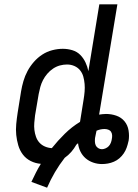

<svg xmlns="http://www.w3.org/2000/svg" viewBox="-20 -755 640 893"><path d="M199 118 126 91Q136 70 146.5 49Q157 28 170 7Q145 5 123 -6Q101 -17 86.5 -36Q72 -55 65 -79Q58 -103 55.5 -127.5Q53 -152 55.5 -178Q58 -204 62 -230L78 -330Q82 -354 89 -378Q96 -402 108 -424.5Q120 -447 137.5 -467Q155 -487 176.5 -501Q198 -515 223 -521.5Q248 -528 272 -528Q295 -528 316.5 -521.5Q338 -515 353 -500Q368 -485 377.5 -465Q387 -445 391 -424L442 -735H526L441 -222Q449 -223 457 -224Q465 -225 473 -225Q498 -225 521 -217Q544 -209 559 -191Q574 -173 578 -148Q582 -123 578 -99Q577 -98 577 -97Q577 -96 577 -96Q574 -82 569 -68Q564 -54 555.5 -41.5Q547 -29 535.5 -19Q524 -9 510 -3Q496 3 482 5.5Q468 8 454 8Q433 8 413 1Q393 -6 378 -19Q363 -32 354 -50.5Q345 -69 343 -89Q341 -87 339 -85.5Q337 -84 335 -82Q325 -64 311.5 -48.5Q298 -33 281 -21Q256 11 235.5 46Q215 81 199 118ZM221 -66Q249 -101 281.5 -133Q314 -165 352 -188Q352 -189 352.5 -190.5Q353 -192 353 -193L369 -293Q372 -311 373.5 -329Q375 -347 373.5 -364.5Q372 -382 367.5 -398.5Q363 -415 352.5 -428Q342 -441 326 -448Q310 -455 292 -455Q275 -455 258.5 -450.5Q242 -446 227 -436Q212 -426 200 -412Q188 -398 180 -382.5Q172 -367 167.5 -350.5Q163 -334 160 -318L143 -218Q141 -201 139.5 -184Q138 -167 140 -150.5Q142 -134 147.5 -118.5Q153 -103 163.5 -91.5Q174 -80 189 -73.5Q204 -67 221 -66ZM454 -61Q462 -61 471 -65Q480 -69 486 -75.5Q492 -82 495.5 -91Q499 -100 500 -108Q502 -117 501.5 -126Q501 -135 496.5 -142Q492 -149 483.5 -152Q475 -155 466 -155Q457 -155 447.5 -153Q438 -151 429 -147Q427 -139 425.5 -130.5Q424 -122 422 -113Q421 -104 421.5 -95Q422 -86 425.5 -78.5Q429 -71 437 -66Q445 -61 454 -61Z"/></svg>

Font: Zed Sans Extended
Style: Italic
Weight: 400
Width: 7
Italic angle: -9°
Designer: Belleve Invis
Foundry: Belleve Invis
Version: Version 1.0.0; ttfautohint (v1.8.4)